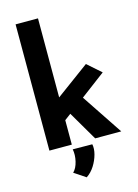

<svg xmlns="http://www.w3.org/2000/svg" viewBox="-145 -867 836 1159"><g transform="rotate(-15 273.0 -287.5)"><path d="M72 0V-789H212V0ZM323 -297 521 0H358L231 -217ZM170 -121 156 -254 420 -448 505 -373ZM248 214 176 166Q198 145 207.5 104.5Q217 64 210 29L332 30Q338 58 328.5 93.5Q319 129 298.5 161.5Q278 194 248 214Z"/></g></svg>

Font: Reem Kufi Fun
Style: Bold
Weight: 700
Designer: Khaled Hosny
Version: Version 1.005